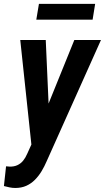

<svg xmlns="http://www.w3.org/2000/svg" viewBox="-49 -729 527 964"><path d="M136.7 -65.4 324.2 -528.3H458L185.5 80.1Q174.3 106.4 159.9 130.4Q145.5 154.3 126.5 173.6Q107.4 192.9 83 203.9Q58.6 214.8 27.3 214.8Q12.7 214.8 -1.5 211.7Q-15.6 208.5 -29.3 205.1L-18.6 106Q-14.6 106 -10.5 106.7Q-6.3 107.4 -2.4 107.4Q20.5 108.4 37.6 100.6Q54.7 92.8 66.7 78.4Q78.6 64 87.4 43.5ZM180.7 -528.3 198.2 -136.2 193.4 -0.5 110.4 13.7 52.7 -528.3ZM428.7 -709.5 416 -630.4H133.3L146.5 -709.5Z"/></svg>

Font: Roboto Condensed SemiBold
Style: Italic
Weight: 600
Italic angle: -12°
Designer: Christian Robertson
Foundry: Google
Version: Version 3.008; 2023